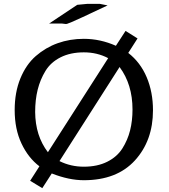

<svg xmlns="http://www.w3.org/2000/svg" viewBox="-20 -914 876 994"><path d="M234 -792 380 -889 432 -894H497L537 -886L407 -825Q371 -808 351.5 -800Q332 -792 327 -790.5Q322 -789 314 -790.5Q306 -792 302 -792ZM56 -344Q56 -436 85.5 -508Q115 -580 165.5 -624Q216 -668 279 -690.5Q342 -713 414 -713Q499 -713 580 -677L630 -754L692 -715L644 -640Q707 -591 739.5 -514Q772 -437 772 -343Q772 -186 678.5 -83.5Q585 19 414 19Q337 19 248 -16Q243 -8 225.5 19Q208 46 199 60L136 22L184 -53Q126 -97 91 -171.5Q56 -246 56 -344ZM162 -334Q163 -211 228 -126Q474 -509 540 -613Q483 -643 414 -643Q345 -643 294 -617.5Q243 -592 215.5 -547Q188 -502 175 -449.5Q162 -397 162 -334ZM288 -80Q346 -51 414 -51Q484 -51 535 -76.5Q586 -102 613.5 -145.5Q641 -189 653.5 -239Q666 -289 666 -347Q666 -477 599 -567Q345 -170 288 -80Z"/></svg>

Font: Coval
Style: Medium
Weight: 500
Foundry: Context Ltd
Version: Version 001.000